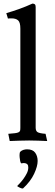

<svg xmlns="http://www.w3.org/2000/svg" viewBox="-20 -780 304 1066"><path d="M92 63Q100 55 110.5 52Q121 49 130 49Q162 49 175.5 68Q189 87 189 114Q189 143 169.5 185Q150 227 108 266Q105 267 100.5 266Q96 265 91 262.5Q86 260 81.5 257.5Q77 255 75 253Q80 248 90 237.5Q100 227 110.5 212.5Q121 198 129 182Q137 166 137 150Q137 138 132.5 133Q128 128 121.5 126.5Q115 125 108.5 125.5Q102 126 98 127Q94 124 92 114Q90 104 89 93Q88 82 89 73.5Q90 65 92 63ZM178 -71Q178 -54 187.5 -47Q197 -40 233 -37L242 3Q213 2 192 1Q171 0 142 0Q114 0 88.5 1Q63 2 34 3L26 -37Q50 -39 63 -40.5Q76 -42 83 -45.5Q90 -49 91.5 -54.5Q93 -60 93 -71V-621Q93 -656 80.5 -667Q68 -678 44 -678Q39 -678 34 -678Q29 -678 24 -677L15 -707Q53 -718 89 -731Q125 -744 160 -760Q169 -760 173.5 -756Q178 -752 178 -741Z"/></svg>

Font: Lusitana
Style: Regular
Weight: 400
Designer: Ana Paula Megda
Foundry: Ana Paula Megda
Version: Version 1.000; ttfautohint (v1.1) -l 8 -r 50 -G 200 -x 14 -D